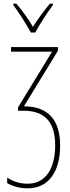

<svg xmlns="http://www.w3.org/2000/svg" viewBox="-20 -783 381 1044"><path d="M148 -606H171C196 -651 237 -714 268 -756V-763H251C216 -720 186 -680 159 -637C134 -680 99 -729 69 -763H52V-756C78 -722 122 -653 148 -606ZM295 -527H40V-502H263L78 -199V-181H107C228 -181 280 -115 280 8C280 132 229 216 130 216C87 216 50 203 19 183V213C47 228 81 241 130 241C255 241 307 135 307 10C307 -125 248 -204 110 -205L295 -507Z"/></svg>

Font: Noto Sans Condensed Thin
Style: Regular
Weight: 100
Width: 3
Designer: Monotype Design Team
Foundry: Monotype Imaging Inc.
Version: Version 2.013